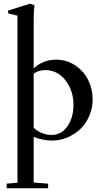

<svg xmlns="http://www.w3.org/2000/svg" viewBox="-20 -746 550 1035"><path d="M261.7 11.7Q212.4 11.7 161.6 -7.8V237.8L239.3 244.1V269H16.1V244.1L74.2 238.8V-661.6L23.9 -673.8V-689L141.1 -726.1L165.5 -718.3Q161.6 -681.6 161.6 -642.1V-377.4Q213.4 -424.3 281.7 -424.3Q340.8 -424.3 387 -392.6Q433.1 -360.8 456.3 -312.7Q479.5 -264.6 479.5 -210.9Q479.5 -163.1 461.2 -120.8Q442.9 -78.6 412.6 -50Q382.3 -21.5 343 -4.9Q303.7 11.7 261.7 11.7ZM224.6 -368.2Q186.5 -368.2 161.6 -348.6V-57.1Q180.2 -39.1 205.8 -28.8Q231.4 -18.6 257.8 -18.6Q311.5 -18.6 343.8 -65.7Q376 -112.8 376 -180.2Q376 -258.8 332.5 -313.5Q289.1 -368.2 224.6 -368.2Z"/></svg>

Font: Elstob 18pt Medium
Style: Regular
Weight: 500
Designer: Peter S. Baker
Version: Version 1.015